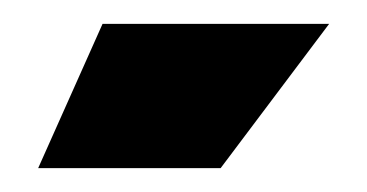

<svg xmlns="http://www.w3.org/2000/svg" viewBox="-20 -720 308 161"><path d="M12 -579H165L256 -700H66Z"/></svg>

Font: Arthouse Owned Black
Style: Regular
Weight: 900
Designer: Jeremy Tribby
Foundry: Tribby Type
Version: Version 1.000;PS 001.000;hotconv 1.0.88;makeotf.lib2.5.64775